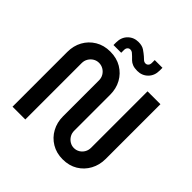

<svg xmlns="http://www.w3.org/2000/svg" viewBox="-228 -1070 1264 1264"><g transform="rotate(45 403.5 -438.0)"><path d="M543 12Q485 12 440 -15Q395 -42 370 -88Q345 -134 345 -190V-525Q345 -548 334 -566.5Q323 -585 304.5 -596Q286 -607 264 -607Q242 -607 224 -596Q206 -585 195 -566.5Q184 -548 184 -525V0H65V-510Q65 -567 90 -612.5Q115 -658 160 -685Q205 -712 264 -712Q324 -712 369 -685Q414 -658 439 -612.5Q464 -567 464 -510V-175Q464 -152 475 -133.5Q486 -115 504 -104Q522 -93 543 -93Q565 -93 583 -104Q601 -115 611.5 -133.5Q622 -152 622 -175V-700H742V-190Q742 -134 717 -88Q692 -42 647.5 -15Q603 12 543 12ZM479 -747Q452 -747 434.5 -754Q417 -761 406.5 -771.5Q396 -782 386 -792Q376 -802 367.5 -808.5Q359 -815 347 -815Q336 -815 328 -806.5Q320 -798 320 -783V-757H248V-781Q248 -829 277.5 -858.5Q307 -888 351 -888Q385 -888 406 -873.5Q427 -859 442 -846Q452 -836 461.5 -828Q471 -820 483 -820Q494 -820 502 -828.5Q510 -837 510 -853V-879H582V-854Q582 -806 552.5 -776.5Q523 -747 479 -747Z"/></g></svg>

Font: MuseoModerno SemiBold Medium
Style: Regular
Weight: 500
Version: Version 1.001